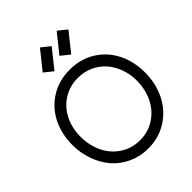

<svg xmlns="http://www.w3.org/2000/svg" viewBox="-252 -1044 1189 1189"><g transform="rotate(-45 342.5 -449.5)"><path d="M358.4 -785.6 456.1 -907.7 513.2 -861.8 415.5 -739.7ZM211.9 -785.6 309.6 -907.7 366.7 -861.8 269 -739.7ZM588.9 -338.9Q588.9 -394.5 571 -443.8Q553.2 -493.2 521.2 -529.5Q489.3 -565.9 442.9 -587.2Q396.5 -608.4 342.3 -608.4Q270 -608.4 213.4 -572.3Q156.7 -536.1 126.5 -474.9Q96.2 -413.6 96.2 -338.9Q96.2 -263.2 126.2 -200.4Q156.2 -137.7 213.1 -100.1Q270 -62.5 342.3 -62.5Q414.6 -62.5 471.7 -100.3Q528.8 -138.2 558.8 -200.9Q588.9 -263.7 588.9 -338.9ZM660.6 -338.9Q660.6 -242.7 621.6 -163.6Q582.5 -84.5 509.3 -37.4Q436 9.8 342.3 9.8Q272 9.8 211.9 -17.8Q151.9 -45.4 111.1 -92.5Q70.3 -139.6 47.4 -203.4Q24.4 -267.1 24.4 -338.9Q24.4 -434.6 63.5 -512Q102.5 -589.4 175.5 -634.8Q248.5 -680.2 342.3 -680.2Q436.5 -680.2 509.5 -634.8Q582.5 -589.4 621.6 -512Q660.6 -434.6 660.6 -338.9Z"/></g></svg>

Font: Eligible
Style: Regular
Weight: 500
Version: Version 1.1